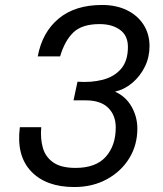

<svg xmlns="http://www.w3.org/2000/svg" viewBox="-20 -735 658 773"><path d="M325 -331H276L292 -406Q348 -402 394 -414Q440 -426 467.5 -458Q495 -490 495 -546Q495 -592 463 -615Q431 -638 381 -638Q311 -638 276 -605Q241 -572 222 -508H132Q150 -605 216 -660Q282 -715 391 -715Q448 -715 491 -694Q534 -673 558 -635.5Q582 -598 582 -549Q582 -505 563.5 -467Q545 -429 513.5 -402Q482 -375 443 -366Q486 -347 509.5 -306Q533 -265 533 -217Q533 -151 500.5 -98Q468 -45 410.5 -13.5Q353 18 279 18Q165 18 105 -45.5Q45 -109 60 -223H146Q142 -177 152.5 -140Q163 -103 194.5 -81Q226 -59 284 -59Q366 -59 406 -104Q446 -149 446 -222Q446 -271 415.5 -301Q385 -331 325 -331Z"/></svg>

Font: Fragment Mono
Style: Italic
Weight: 400
Italic angle: -12°
Designer: Wei Huang based on Nimbus Sans by URW Studio, based on Helvetica by Max Miedinger.
Foundry: Wei Huang
Version: Version 1.011; ttfautohint (v1.8.4.7-5d5b)